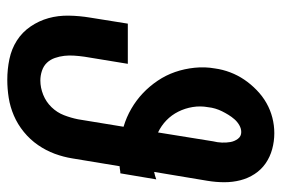

<svg xmlns="http://www.w3.org/2000/svg" viewBox="-146 -638 791 540"><g transform="rotate(90 250.0 -367.5)"><path d="M204 8Q174 8 145.5 2Q117 -4 93.5 -19Q70 -34 54 -57.5Q38 -81 30.5 -108Q23 -135 23.5 -165Q24 -195 29 -225L46 -331H159L139 -209Q137 -195 136 -180.5Q135 -166 136.5 -152.5Q138 -139 142.5 -126Q147 -113 156 -103.5Q165 -94 178.5 -89.5Q192 -85 206 -85Q226 -85 246 -93Q266 -101 281 -116.5Q296 -132 303.5 -151.5Q311 -171 315 -191L336 -319Q309 -327 285 -341Q261 -355 241.5 -373.5Q222 -392 206.5 -415Q191 -438 182 -464Q173 -490 170 -519Q167 -548 172 -576Q175 -598 183 -619Q191 -640 203.5 -658.5Q216 -677 233 -693.5Q250 -710 269.5 -721Q289 -732 310.5 -737.5Q332 -743 354 -743Q377 -743 399 -737Q421 -731 439 -718.5Q457 -706 469 -687.5Q481 -669 486.5 -647.5Q492 -626 492 -602.5Q492 -579 488 -555L463 -405Q468 -406 473.5 -407.5Q479 -409 484 -411L467 -310Q462 -310 457 -309Q452 -308 447 -308L425 -175Q421 -150 412 -125.5Q403 -101 387.5 -78.5Q372 -56 350.5 -38.5Q329 -21 304.5 -10.5Q280 0 254.5 4Q229 8 204 8ZM352 -416 377 -571Q380 -583 380.5 -595.5Q381 -608 379 -619.5Q377 -631 370 -640.5Q363 -650 351 -650Q341 -650 331.5 -644.5Q322 -639 315 -631Q308 -623 302.5 -614Q297 -605 292.5 -596Q288 -587 285 -577Q282 -567 281 -557Q277 -535 280.5 -513.5Q284 -492 293.5 -473Q303 -454 318 -439.5Q333 -425 352 -416Z"/></g></svg>

Font: Iosevka Curly Heavy Oblique
Style: Regular
Weight: 900
Italic angle: -9°
Monospace: yes
Designer: Belleve Invis
Foundry: Belleve Invis
Version: Version 11.1.0; ttfautohint (v1.8.3)